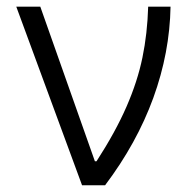

<svg xmlns="http://www.w3.org/2000/svg" viewBox="-20 -550 573 570"><path d="M28.3 -530.3H99.6L261.7 -71.3H266.6Q322.8 -158.2 355.5 -233.2Q388.2 -308.1 402.8 -378.9Q417.5 -449.7 419.9 -530.3H486.3Q483.9 -393.6 435.1 -259.3Q386.2 -125 292 0H223.6Z"/></svg>

Font: Pretendard JP Light
Style: Regular
Weight: 300
Designer: Base glyphs from Inter by Rasmus Andersson; Hangeul glyphs from Noto Sans CJK(Source Han Sans) by Jang Soo-young and Kan
Foundry: Kil Hyung-jin
Version: Version 1.309